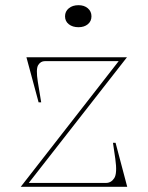

<svg xmlns="http://www.w3.org/2000/svg" viewBox="-20 -721 571 741"><path d="M60 0 438 -485H153Q137 -485 127.5 -470Q118 -455 126 -405L139 -326H129L82 -500H470L91 -15H389Q409 -15 421 -33.5Q433 -52 425 -108L416 -170H426L471 0ZM283 -701Q305 -701 319 -689Q333 -677 333 -658Q333 -639 319 -627.5Q305 -616 283 -616Q260 -616 245.5 -627.5Q231 -639 231 -658Q231 -677 245.5 -689Q260 -701 283 -701Z"/></svg>

Font: Kalnia Thin
Style: Regular
Weight: 250
Designer: Frida Medrano
Foundry: Frida Medrano
Version: Version 1.105